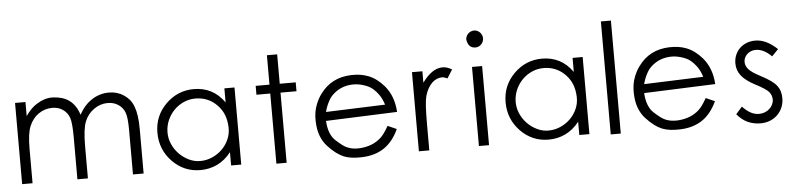

<svg xmlns="http://www.w3.org/2000/svg" viewBox="-45 -963 5018 1210"><g transform="rotate(-5 2464.5 -358.0)"><path d="M823.7 -11.2H756.3V-291Q756.3 -332.5 753.2 -360.6Q750 -388.7 743.7 -404.8Q731.9 -435.5 703.4 -454.6Q674.8 -473.6 636.2 -473.6Q589.4 -473.6 548.8 -444.8Q508.3 -416 490.2 -370.1Q471.2 -323.2 471.2 -212.4V-11.2H404.8V-273.9Q404.8 -367.2 393.6 -399.9Q381.8 -433.6 353.3 -453.6Q324.7 -473.6 286.1 -473.6Q262.7 -473.6 241 -467Q219.2 -460.4 198.7 -446.3Q160.2 -419.4 140.1 -371.1Q130.4 -347.7 125.7 -312.5Q121.1 -277.3 121.1 -228.5V-11.2H55.2V-524.9H121.1V-436Q154.3 -484.4 191.4 -507.3Q216.8 -523.4 243.2 -531.7Q269.5 -540 297.4 -538.6Q326.7 -537.1 351.8 -529.8Q377 -522.5 397.5 -507.8Q418 -493.2 433.8 -470.2Q449.7 -447.3 460 -415Q493.7 -476.1 543 -507.3Q592.3 -538.6 649.9 -538.6Q703.1 -538.6 743.7 -511.2Q763.7 -498 778.6 -480.2Q793.5 -462.4 803.5 -436.5Q813.5 -410.6 818.6 -375.2Q823.7 -339.8 823.7 -291Z M1441.4 -13.7H1377.4V-97.7Q1338.9 -48.8 1289.6 -25.1Q1240.2 -1.5 1182.6 -1.5Q1079.6 -1.5 1006.3 -76.2Q932.6 -151.9 932.6 -259.8Q932.6 -365.2 1006.3 -439Q1081.1 -513.7 1185.1 -513.7Q1244.1 -513.7 1292.5 -489Q1340.8 -464.4 1377.4 -412.6V-501.5H1441.4ZM1382.3 -254.9Q1380.9 -297.9 1367.7 -332.5Q1354.5 -367.2 1326.2 -396.5Q1270.5 -453.6 1189.9 -453.6Q1150.4 -453.6 1115.5 -438Q1080.6 -422.4 1054.2 -395.5Q1027.8 -368.7 1012.2 -333Q996.6 -297.4 996.1 -257.3Q995.6 -218.3 1011.5 -182.1Q1027.3 -146 1054.4 -118.4Q1081.5 -90.8 1116.7 -74.2Q1151.9 -57.6 1189.9 -58.6Q1227.5 -59.1 1262.9 -74.7Q1298.3 -90.3 1325.2 -116.7Q1352.1 -143.1 1367.9 -178.7Q1383.8 -214.4 1382.3 -254.9Z M1828.6 -443.8H1727.5V0H1662.6V-443.8H1575.2V-500H1662.6V-686H1727.5V-500H1828.6Z M2448.7 -258.8 1997.6 -241.2Q2002.4 -155.8 2044.9 -116.2Q2065.9 -96.7 2084.2 -82.8Q2102.5 -68.8 2118.7 -62.5Q2151.9 -48.8 2194.8 -51.3Q2277.3 -56.6 2330.1 -105Q2342.3 -116.2 2354.7 -133.8Q2367.2 -151.4 2381.3 -176.3L2437.5 -151.4Q2400.9 -72.3 2343 -34.2Q2285.2 3.9 2202.6 6.3Q2171.4 7.3 2143.3 4.2Q2115.2 1 2089.8 -8.8Q2066.4 -18.6 2041.5 -37.1Q2016.6 -55.7 1989.7 -85Q1962.9 -114.3 1948.5 -153.3Q1934.1 -192.4 1932.6 -242.7Q1930.2 -303.2 1949.7 -351.1Q1956.5 -368.2 1964.8 -383.8Q1973.1 -399.4 1983.9 -413.6Q2054.7 -511.2 2180.2 -515.1Q2210 -516.1 2236.8 -512.2Q2263.7 -508.3 2288.6 -498.5Q2316.9 -487.3 2340.6 -469.2Q2364.3 -451.2 2386.2 -426.3Q2442.9 -359.9 2448.7 -258.8ZM2377.4 -311Q2364.3 -351.6 2345.9 -376.5Q2327.6 -401.4 2310.5 -415.3Q2293.5 -429.2 2280.3 -434.6Q2267.1 -439.9 2263.7 -441.4Q2243.2 -448.7 2223.1 -452.4Q2203.1 -456.1 2181.2 -455.1Q2146 -453.6 2115 -441.2Q2084 -428.7 2056.2 -402.3Q2043.5 -390.6 2033.7 -373.8Q2023.9 -356.9 2015.1 -336.4Q2011.2 -327.6 2008.3 -317.6Q2005.4 -307.6 2002.4 -297.4Z M2817.4 -495.1 2783.7 -441.4Q2773.4 -445.8 2765.1 -448.5Q2756.8 -451.2 2750 -451.2Q2733.4 -451.2 2717.3 -444.6Q2701.2 -438 2687 -424.6Q2672.9 -411.1 2660.9 -390.6Q2648.9 -370.1 2641.1 -342.3Q2635.3 -320.3 2632.6 -278.1Q2629.9 -235.8 2629.9 -169.9V0.5H2564V-500H2629.9V-427.7Q2661.1 -470.7 2692.9 -492.2Q2724.6 -513.7 2759.8 -513.7Q2785.6 -513.7 2817.4 -495.1Z M3028.8 -673.8Q3028.8 -663.1 3024.7 -653.3Q3020.5 -643.6 3013.4 -636.2Q3006.3 -628.9 2996.8 -624.5Q2987.3 -620.1 2976.6 -620.1Q2931.6 -620.1 2922.9 -673.8Q2922.9 -684.6 2927 -694.3Q2931.2 -704.1 2938.5 -711.4Q2945.8 -718.8 2955.6 -723.1Q2965.3 -727.5 2976.6 -727.5Q2987.3 -727.5 2996.8 -723.1Q3006.3 -718.8 3013.4 -711.4Q3020.5 -704.1 3024.7 -694.3Q3028.8 -684.6 3028.8 -673.8ZM3007.8 0.5H2943.8V-500H3007.8Z M3644 -13.7H3580.1V-97.7Q3541.5 -48.8 3492.2 -25.1Q3442.9 -1.5 3385.3 -1.5Q3282.2 -1.5 3209 -76.2Q3135.3 -151.9 3135.3 -259.8Q3135.3 -365.2 3209 -439Q3283.7 -513.7 3387.7 -513.7Q3446.8 -513.7 3495.1 -489Q3543.5 -464.4 3580.1 -412.6V-501.5H3644ZM3585 -254.9Q3583.5 -297.9 3570.3 -332.5Q3557.1 -367.2 3528.8 -396.5Q3473.1 -453.6 3392.6 -453.6Q3353 -453.6 3318.1 -438Q3283.2 -422.4 3256.8 -395.5Q3230.5 -368.7 3214.8 -333Q3199.2 -297.4 3198.7 -257.3Q3198.2 -218.3 3214.1 -182.1Q3230 -146 3257.1 -118.4Q3284.2 -90.8 3319.3 -74.2Q3354.5 -57.6 3392.6 -58.6Q3430.2 -59.1 3465.6 -74.7Q3501 -90.3 3527.8 -116.7Q3554.7 -143.1 3570.6 -178.7Q3586.4 -214.4 3585 -254.9Z M3841.3 0H3777.8V-714.8H3841.3Z M4461.4 -258.8 4010.3 -241.2Q4015.1 -155.8 4057.6 -116.2Q4078.6 -96.7 4096.9 -82.8Q4115.2 -68.8 4131.3 -62.5Q4164.6 -48.8 4207.5 -51.3Q4290 -56.6 4342.8 -105Q4355 -116.2 4367.4 -133.8Q4379.9 -151.4 4394 -176.3L4450.2 -151.4Q4413.6 -72.3 4355.7 -34.2Q4297.9 3.9 4215.3 6.3Q4184.1 7.3 4156 4.2Q4127.9 1 4102.5 -8.8Q4079.1 -18.6 4054.2 -37.1Q4029.3 -55.7 4002.4 -85Q3975.6 -114.3 3961.2 -153.3Q3946.8 -192.4 3945.3 -242.7Q3942.9 -303.2 3962.4 -351.1Q3969.2 -368.2 3977.5 -383.8Q3985.8 -399.4 3996.6 -413.6Q4067.4 -511.2 4192.9 -515.1Q4222.7 -516.1 4249.5 -512.2Q4276.4 -508.3 4301.3 -498.5Q4329.6 -487.3 4353.3 -469.2Q4377 -451.2 4398.9 -426.3Q4455.6 -359.9 4461.4 -258.8ZM4390.1 -311Q4377 -351.6 4358.6 -376.5Q4340.3 -401.4 4323.2 -415.3Q4306.2 -429.2 4293 -434.6Q4279.8 -439.9 4276.4 -441.4Q4255.9 -448.7 4235.8 -452.4Q4215.8 -456.1 4193.8 -455.1Q4158.7 -453.6 4127.7 -441.2Q4096.7 -428.7 4068.8 -402.3Q4056.2 -390.6 4046.4 -373.8Q4036.6 -356.9 4027.8 -336.4Q4023.9 -327.6 4021 -317.6Q4018.1 -307.6 4015.1 -297.4Z M4875 -133.8Q4875 -102.1 4863.8 -75.4Q4852.5 -48.8 4832.5 -29.1Q4812.5 -9.3 4784.9 1.7Q4757.3 12.7 4725.1 12.7Q4680.7 12.7 4644 -4.2Q4607.4 -21 4576.7 -57.6L4616.2 -102.5Q4642.6 -74.7 4668 -61Q4693.4 -47.4 4721.2 -47.4Q4740.2 -47.4 4757.3 -54.2Q4774.4 -61 4786.9 -72.3Q4799.3 -83.5 4806.6 -98.6Q4814 -113.8 4814 -129.9Q4814 -157.2 4796.4 -178.7Q4779.3 -199.2 4715.3 -232.4Q4683.1 -249 4660.9 -265.9Q4638.7 -282.7 4625 -300.5Q4611.3 -318.4 4605.2 -337.4Q4599.1 -356.4 4599.1 -377.4Q4599.1 -405.8 4609.4 -430.2Q4619.6 -454.6 4637.7 -472.2Q4655.8 -489.7 4680.9 -499.8Q4706.1 -509.8 4736.3 -509.8Q4805.2 -509.8 4875 -443.8L4834 -401.4Q4784.2 -451.2 4733.9 -451.2Q4718.3 -451.2 4704.6 -445.8Q4690.9 -440.4 4680.4 -430.9Q4669.9 -421.4 4663.8 -408.7Q4657.7 -396 4657.7 -381.3Q4657.7 -357.4 4675.3 -336.4Q4693.8 -313.5 4753.9 -282.7Q4827.1 -244.6 4851.6 -211.4Q4864.3 -194.3 4869.6 -175Q4875 -155.8 4875 -133.8Z"/></g></svg>

Font: Kawthoolei
Style: Regular
Weight: 400
Designer: Moe Zed
Foundry: Moe Zed
Version: Version 1.000;July 10, 2024;FontCreator 14.0.0.2901 32-bit